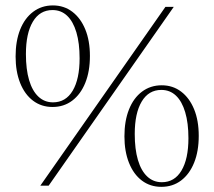

<svg xmlns="http://www.w3.org/2000/svg" viewBox="-20 -702 810 726"><path d="M132.5 0 605.5 -676H637L164 0ZM180.5 -315Q228.5 -315 254.8 -359Q281 -403 281 -481.5Q281 -539 268.8 -580Q256.5 -621 233.8 -642.5Q211 -664 178.5 -664Q130.5 -664 104.2 -620Q78 -576 78 -497.5Q78 -440 90 -399.2Q102 -358.5 125 -336.8Q148 -315 180.5 -315ZM178.5 -297.5Q136.5 -297.5 105 -321.2Q73.5 -345 56.2 -388.2Q39 -431.5 39 -488.5Q39 -547 56.2 -590.2Q73.5 -633.5 105.5 -657.5Q137.5 -681.5 180 -681.5Q222 -681.5 253.5 -657.5Q285 -633.5 302.5 -590.8Q320 -548 320 -490.5Q320 -432 302.5 -388.8Q285 -345.5 253.2 -321.5Q221.5 -297.5 178.5 -297.5ZM592 -13Q640 -13 666.2 -57Q692.5 -101 692.5 -179.5Q692.5 -237 680.2 -278Q668 -319 645.2 -340.5Q622.5 -362 590 -362Q542 -362 515.8 -318Q489.5 -274 489.5 -195.5Q489.5 -138 501.5 -97.2Q513.5 -56.5 536.5 -34.8Q559.5 -13 592 -13ZM590 4.5Q548 4.5 516.5 -19.2Q485 -43 467.8 -86.2Q450.5 -129.5 450.5 -186.5Q450.5 -245 467.8 -288.2Q485 -331.5 517 -355.5Q549 -379.5 591.5 -379.5Q633.5 -379.5 665 -355.5Q696.5 -331.5 714 -288.8Q731.5 -246 731.5 -188.5Q731.5 -130 714 -86.8Q696.5 -43.5 664.8 -19.5Q633 4.5 590 4.5Z"/></svg>

Font: Newsreader 16pt 16pt ExtraLight
Style: Regular
Weight: 250
Version: Version 1.003